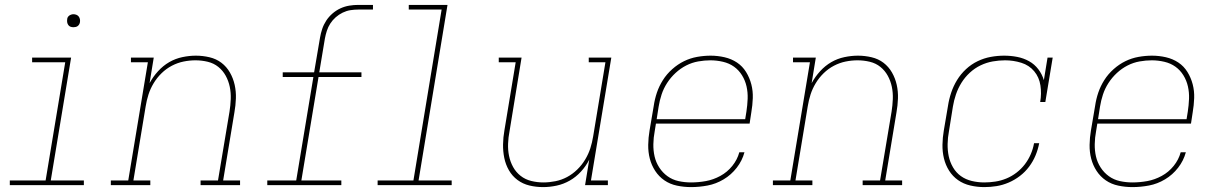

<svg xmlns="http://www.w3.org/2000/svg" viewBox="-20 -755 4990 783"><path d="M20 0V-19H166L246 -501H111V-520H270L187 -19H322V0ZM280 -644Q273 -644 267.5 -646Q262 -648 258.5 -653Q255 -658 254 -664Q253 -670 254 -676Q254 -681 256.5 -685Q259 -689 262.5 -691.5Q266 -694 270.5 -695.5Q275 -697 280 -697Q286 -697 292 -694.5Q298 -692 301.5 -687Q305 -682 306 -676Q307 -670 306 -664Q305 -659 302.5 -655Q300 -651 296.5 -648.5Q293 -646 288.5 -645Q284 -644 280 -644Z M432 0V-19H503L583 -501H514V-520H607L590 -416Q604 -442 624.5 -464.5Q645 -487 670 -501.5Q695 -516 723.5 -522Q752 -528 779 -528Q807 -528 834.5 -521.5Q862 -515 883 -499Q904 -483 917.5 -459.5Q931 -436 937 -409Q943 -382 942 -353.5Q941 -325 936 -297L890 -19H959V0H798V-19H869L916 -300Q920 -325 921 -351Q922 -377 917 -401Q912 -425 900.5 -446Q889 -467 870.5 -482Q852 -497 827.5 -503Q803 -509 777 -509Q753 -509 728.5 -504Q704 -499 681 -487Q658 -475 639 -456.5Q620 -438 606.5 -415.5Q593 -393 585.5 -369.5Q578 -346 574 -321L524 -19H593V0Z M1070 0V-19H1188L1258 -441H1133V-460H1261L1285 -601Q1288 -619 1294 -637Q1300 -655 1310.5 -671Q1321 -687 1336 -700Q1351 -713 1368.5 -721Q1386 -729 1404.5 -732Q1423 -735 1441 -735H1501V-716H1441Q1425 -716 1409 -713.5Q1393 -711 1377.5 -703.5Q1362 -696 1349 -684.5Q1336 -673 1327 -659Q1318 -645 1313 -629.5Q1308 -614 1305 -598L1282 -460H1454V-441H1279L1209 -19H1372V0Z M1520 0V-19H1666L1781 -716H1647V-735H1805L1687 -19H1822V0Z M2195 8Q2166 8 2139 1.5Q2112 -5 2090.5 -21Q2069 -37 2055.5 -60.5Q2042 -84 2036.5 -111Q2031 -138 2031.5 -166.5Q2032 -195 2037 -223L2083 -501H2014V-520H2107L2058 -220Q2053 -195 2052 -169Q2051 -143 2056 -119Q2061 -95 2072.5 -74Q2084 -53 2103 -38Q2122 -23 2146.5 -17Q2171 -11 2196 -11Q2220 -11 2245 -16Q2270 -21 2292.5 -33Q2315 -45 2334 -63.5Q2353 -82 2366.5 -104.5Q2380 -127 2387.5 -150.5Q2395 -174 2399 -199L2449 -501H2381V-520H2473L2390 -19H2459V0H2366L2383 -104Q2370 -78 2349.5 -55.5Q2329 -33 2303.5 -18.5Q2278 -4 2250 2Q2222 8 2195 8Z M2798 8Q2769 8 2740.5 2Q2712 -4 2689.5 -19.5Q2667 -35 2652 -58Q2637 -81 2630 -108Q2623 -135 2623.5 -164.5Q2624 -194 2629 -223L2646 -323Q2650 -351 2659 -377.5Q2668 -404 2683.5 -428.5Q2699 -453 2721.5 -473Q2744 -493 2769.5 -505.5Q2795 -518 2823 -523Q2851 -528 2878 -528Q2907 -528 2935 -521.5Q2963 -515 2985.5 -500Q3008 -485 3022.5 -461.5Q3037 -438 3044 -411Q3051 -384 3050 -355Q3049 -326 3044 -297L3037 -251H2655L2650 -220Q2645 -194 2644.5 -167.5Q2644 -141 2649.5 -117Q2655 -93 2668.5 -72Q2682 -51 2702 -36.5Q2722 -22 2747 -16.5Q2772 -11 2798 -11Q2828 -11 2858.5 -16.5Q2889 -22 2917.5 -37.5Q2946 -53 2966.5 -78.5Q2987 -104 2995 -134H3016Q3007 -100 2984.5 -71Q2962 -42 2931 -23.5Q2900 -5 2866 1.5Q2832 8 2798 8ZM2658 -269H3019L3024 -300Q3028 -326 3029 -352Q3030 -378 3024.5 -402.5Q3019 -427 3006 -448Q2993 -469 2973.5 -483Q2954 -497 2928.5 -503Q2903 -509 2877 -509Q2853 -509 2827.5 -504.5Q2802 -500 2778.5 -488Q2755 -476 2735 -457.5Q2715 -439 2700.5 -416.5Q2686 -394 2678 -369.5Q2670 -345 2666 -320Z M3132 0V-19H3203L3283 -501H3214V-520H3307L3290 -416Q3304 -442 3324.5 -464.5Q3345 -487 3370 -501.5Q3395 -516 3423.5 -522Q3452 -528 3479 -528Q3507 -528 3534.5 -521.5Q3562 -515 3583 -499Q3604 -483 3617.5 -459.5Q3631 -436 3637 -409Q3643 -382 3642 -353.5Q3641 -325 3636 -297L3590 -19H3659V0H3498V-19H3569L3616 -300Q3620 -325 3621 -351Q3622 -377 3617 -401Q3612 -425 3600.5 -446Q3589 -467 3570.5 -482Q3552 -497 3527.5 -503Q3503 -509 3477 -509Q3453 -509 3428.5 -504Q3404 -499 3381 -487Q3358 -475 3339 -456.5Q3320 -438 3306.5 -415.5Q3293 -393 3285.5 -369.5Q3278 -346 3274 -321L3224 -19H3293V0Z M3994 8Q3965 8 3937 1.5Q3909 -5 3887 -20.5Q3865 -36 3850.5 -59Q3836 -82 3829.5 -109Q3823 -136 3823.5 -165Q3824 -194 3829 -223L3846 -323Q3850 -350 3859 -377Q3868 -404 3883 -428.5Q3898 -453 3919.5 -473Q3941 -493 3967 -505.5Q3993 -518 4020.5 -523Q4048 -528 4075 -528Q4102 -528 4128 -523Q4154 -518 4176.5 -505.5Q4199 -493 4214.5 -472.5Q4230 -452 4237 -428L4252 -520H4273L4243 -339H4222Q4228 -373 4223 -406.5Q4218 -440 4197.5 -464.5Q4177 -489 4145 -499Q4113 -509 4079 -509Q4054 -509 4028.5 -504.5Q4003 -500 3979 -488.5Q3955 -477 3935 -458.5Q3915 -440 3901 -417.5Q3887 -395 3878.5 -370Q3870 -345 3866 -320L3850 -220Q3845 -194 3844.5 -168Q3844 -142 3849 -118Q3854 -94 3866.5 -72.5Q3879 -51 3898.5 -37Q3918 -23 3943 -17Q3968 -11 3994 -11Q4016 -11 4039 -14.5Q4062 -18 4084 -27Q4106 -36 4125.5 -51Q4145 -66 4159.5 -85Q4174 -104 4183.5 -126Q4193 -148 4197 -171H4218Q4213 -145 4203 -121Q4193 -97 4177 -75.5Q4161 -54 4139.5 -37.5Q4118 -21 4093.5 -10.5Q4069 0 4044 4Q4019 8 3994 8Z M4598 8Q4569 8 4540.5 2Q4512 -4 4489.5 -19.5Q4467 -35 4452 -58Q4437 -81 4430 -108Q4423 -135 4423.5 -164.5Q4424 -194 4429 -223L4446 -323Q4450 -351 4459 -377.5Q4468 -404 4483.5 -428.5Q4499 -453 4521.5 -473Q4544 -493 4569.5 -505.5Q4595 -518 4623 -523Q4651 -528 4678 -528Q4707 -528 4735 -521.5Q4763 -515 4785.5 -500Q4808 -485 4822.5 -461.5Q4837 -438 4844 -411Q4851 -384 4850 -355Q4849 -326 4844 -297L4837 -251H4455L4450 -220Q4445 -194 4444.5 -167.5Q4444 -141 4449.5 -117Q4455 -93 4468.5 -72Q4482 -51 4502 -36.5Q4522 -22 4547 -16.5Q4572 -11 4598 -11Q4628 -11 4658.5 -16.5Q4689 -22 4717.5 -37.5Q4746 -53 4766.5 -78.5Q4787 -104 4795 -134H4816Q4807 -100 4784.5 -71Q4762 -42 4731 -23.5Q4700 -5 4666 1.5Q4632 8 4598 8ZM4458 -269H4819L4824 -300Q4828 -326 4829 -352Q4830 -378 4824.5 -402.5Q4819 -427 4806 -448Q4793 -469 4773.5 -483Q4754 -497 4728.5 -503Q4703 -509 4677 -509Q4653 -509 4627.5 -504.5Q4602 -500 4578.5 -488Q4555 -476 4535 -457.5Q4515 -439 4500.5 -416.5Q4486 -394 4478 -369.5Q4470 -345 4466 -320Z"/></svg>

Font: Iosevka Etoile Thin Oblique
Style: Regular
Weight: 100
Italic angle: -9°
Designer: Belleve Invis
Foundry: Belleve Invis
Version: Version 15.5.2; ttfautohint (v1.8.4)